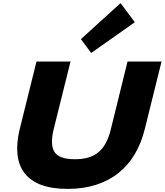

<svg xmlns="http://www.w3.org/2000/svg" viewBox="-20 -1206 1060 1236"><path d="M848 -1063 567 -865 501 -954 756 -1186ZM912 -375Q890 -285 847.5 -213.5Q805 -142 743 -92.5Q681 -43 599 -16.5Q517 10 415 10Q314 10 245 -16Q176 -42 138 -91.5Q100 -141 92.5 -212.5Q85 -284 107 -375L215 -810H434L326 -376Q301 -275 330.5 -228Q360 -181 462 -181Q513 -181 550.5 -192.5Q588 -204 616 -228Q644 -252 663 -289Q682 -326 694 -376L801 -810H1020Z"/></svg>

Font: TypoPRO Sinkin Sans
Style: 900 X Black Italic
Weight: 950
Italic angle: -112°
Designer: Keith Bates
Foundry: K-Type
Version: Sinkin Sans (version 1.0)  by Keith Bates   •   © 2014   www